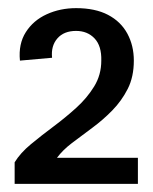

<svg xmlns="http://www.w3.org/2000/svg" viewBox="-20 -847 375 472"><path d="M16 -395V-448Q30 -471 56 -492.5Q82 -514 111.5 -536Q141 -558 167.5 -582Q194 -606 211.5 -634.5Q229 -663 229 -698Q230 -734 212.5 -752.5Q195 -771 167 -771Q137 -771 121 -752.5Q105 -734 108 -705L29 -698Q25 -739 43.5 -768Q62 -797 95 -812Q128 -827 167 -827Q214 -827 245.5 -810.5Q277 -794 293 -764.5Q309 -735 309 -698Q309 -658 294 -628.5Q279 -599 256 -575.5Q233 -552 206.5 -532.5Q180 -513 157 -495.5Q134 -478 120 -459H319V-395Z"/></svg>

Font: Panamera
Style: Bold
Weight: 700
Designer: Bastien Sozeau
Foundry: NBR — Bastien Sozeau
Version: Version 3.002; ttfautohint (v1.8.4.7-5d5b);gftools[0.9.33]